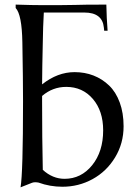

<svg xmlns="http://www.w3.org/2000/svg" viewBox="-20 -801 576 826"><path d="M300.8 -490.7Q344.7 -490.7 382.3 -476.1Q419.9 -461.4 449.2 -433.3Q478.5 -405.3 495.1 -360.1Q511.7 -314.9 511.7 -257.8Q511.7 -184.1 475.1 -123.8Q438.5 -63.5 378.4 -30.5Q318.4 2.4 248.5 2.4Q194.8 2.4 145.5 -15.6Q127.9 -18.6 117.7 -14.6L68.4 4.9Q79.1 -56.6 79.1 -366.2Q79.1 -455.1 76.2 -619.1Q74.2 -738.3 47.4 -766.6V-781.2Q119.1 -778.8 168 -778.8Q258.8 -778.8 302.7 -779.8Q335.9 -781.2 437.5 -781.2Q438.5 -723.6 442.9 -668.9H428.2L426.8 -682.6Q420.4 -747.1 342.8 -747.1H168.5Q165 -685.5 164.1 -618.7Q161.6 -512.7 161.1 -438Q227.5 -490.7 300.8 -490.7ZM161.1 -366.2Q161.1 -205.1 164.1 -70.3Q206.5 -31.7 257.8 -31.7Q329.1 -31.7 376.5 -90.3Q423.8 -148.9 423.8 -240.2Q423.8 -323.7 379.4 -375.5Q335 -427.2 265.1 -427.2Q206.5 -427.2 161.1 -388.2Z"/></svg>

Font: Flanker
Style: Regular
Weight: 400
Designer: Flanker
Foundry: Flanker
Version: Version 2.027